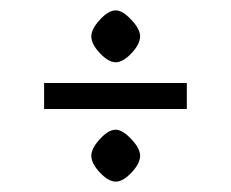

<svg xmlns="http://www.w3.org/2000/svg" viewBox="-20 -417 445 370"><path d="M203 -397Q216 -397 233 -379Q250 -361 250 -347Q250 -332 233.5 -314.5Q217 -297 203 -297Q189 -297 172.5 -314.5Q156 -332 156 -347Q156 -361 172.5 -379Q189 -397 203 -397ZM340 -257V-207H65V-257ZM203 -167Q216 -167 233 -149Q250 -131 250 -117Q250 -102 233.5 -84.5Q217 -67 203 -67Q189 -67 172.5 -84.5Q156 -102 156 -117Q156 -131 172.5 -149Q189 -167 203 -167Z"/></svg>

Font: Katibeh
Style: Regular
Weight: 400
Designer: Arabic design by Kourosh Beigpour, Latin design by Eduardo Tunni, engineering by Lasse Fister
Version: Version 1.000